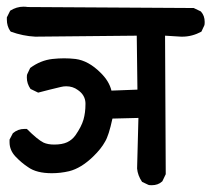

<svg xmlns="http://www.w3.org/2000/svg" viewBox="-26 -587 620 563"><path d="M126 -79.1Q81.1 -79.1 56.6 -96.7Q37.1 -109.4 19.5 -127.9Q2 -146.5 2 -169.9Q2 -172.9 2 -177.7L11.7 -196.3Q26.4 -209 45.9 -209Q47.9 -209 52.7 -209Q84 -177.7 101.6 -168.9Q114.3 -163.1 132.8 -163.1Q156.2 -163.1 170.9 -169.9Q185.5 -176.8 195.3 -190.4Q212.9 -215.8 218.8 -236.3Q224.6 -256.8 224.6 -281.2Q224.6 -283.2 224.6 -285.2Q223.6 -308.6 202.1 -323.2Q187.5 -334 168 -334Q160.2 -334 152.3 -332Q119.1 -324.2 85.9 -315.4L63.5 -326.2Q52.7 -341.8 52.7 -359.4Q52.7 -367.2 53.7 -369.1L62.5 -387.7Q92.8 -410.2 127.9 -414.1Q145.5 -416 162.1 -416Q178.7 -416 195.3 -414.1Q233.4 -409.2 268.6 -374Q293.9 -349.6 300.8 -321.3L377 -324.2L375 -482.4L78.1 -479.5H77.1Q41 -481.4 5.9 -494.1L3.9 -496.1Q-5.9 -510.7 -5.9 -529.3Q-5.9 -531.2 -5.9 -536.1L3.9 -555.7Q22.5 -567.4 43 -567.4Q48.8 -567.4 55.7 -566.4L542 -563.5L562.5 -553.7L563.5 -552.7Q574.2 -541 574.2 -522.5Q574.2 -514.6 573.2 -512.7L564.5 -494.1Q537.1 -479.5 508.8 -479.5Q506.8 -479.5 504.9 -479.5L458 -482.4L460 -76.2L450.2 -55.7L449.2 -54.7Q437.5 -43.9 418.9 -43.9Q411.1 -43.9 409.2 -44.9L390.6 -53.7Q377.9 -72.3 376 -92.8L379.9 -241.2L303.7 -239.3Q293 -189.5 282.2 -171.9Q270.5 -150.4 247.1 -127.9Q211.9 -93.8 176.8 -85Q151.4 -79.1 126 -79.1Z"/></svg>

Font: JasonHandwriting2
Style: SemiBold
Weight: 600
Version: Version 1.04.7